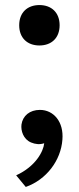

<svg xmlns="http://www.w3.org/2000/svg" viewBox="-20 -557 312 760"><path d="M44 137 82 183C164 154 221 78 227 -4C233 -75 192 -122 138 -122C98 -122 70 -99 65 -64C62 -40 72 -6 103 7C120 14 137 16 155 10C152 42 121 102 44 137ZM56 -457C56 -407 88 -377 136 -377C184 -377 216 -407 216 -457C216 -507 184 -537 136 -537C88 -537 56 -507 56 -457Z"/></svg>

Font: Easer Grotesk Medium
Style: Regular
Weight: 500
Designer: Boardeaser, Bonnie Shaver-Troup, Thomas Jockin
Foundry: Lexend
Version: Version 1.001;Glyphs 3.1.2 (3151)